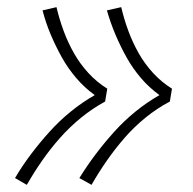

<svg xmlns="http://www.w3.org/2000/svg" viewBox="-20 -606 540 537"><path d="M236 -89 202 -108Q223 -142 247.5 -174.5Q272 -207 299.5 -237.5Q327 -268 359 -294Q391 -320 426 -340Q397 -361 374 -388Q351 -415 334 -445.5Q317 -476 303 -509Q289 -542 279 -577L319 -586Q327 -552 339 -519.5Q351 -487 368 -457Q385 -427 408.5 -401.5Q432 -376 461 -358L455 -322Q419 -303 387 -277Q355 -251 328.5 -220.5Q302 -190 279 -157Q256 -124 236 -89ZM55 -89 22 -108Q42 -142 66.5 -174.5Q91 -207 118.5 -237.5Q146 -268 178 -294Q210 -320 245 -340Q216 -361 193 -388Q170 -415 153 -445.5Q136 -476 122 -509Q108 -542 99 -577L138 -586Q146 -552 158 -519.5Q170 -487 187 -457Q204 -427 227.5 -401.5Q251 -376 280 -358L274 -322Q239 -303 207 -277Q175 -251 148 -220.5Q121 -190 98 -157Q75 -124 55 -89Z"/></svg>

Font: Iosevka SS18 Extralight
Style: Italic
Weight: 200
Italic angle: -9°
Monospace: yes
Designer: Belleve Invis
Foundry: Belleve Invis
Version: Version 25.1.1; ttfautohint (v1.8.4)